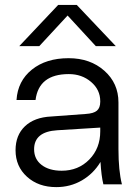

<svg xmlns="http://www.w3.org/2000/svg" viewBox="-20 -747 554 778"><path d="M215.8 -727.1H291L449.2 -560.1H368.2L253.9 -684.1L139.2 -560.1H58.1ZM460 -143.1Q460 -55.2 474.1 0H398.9Q390.6 -33.2 387.2 -90.8Q358.9 -43.5 312 -16.1Q265.1 11.2 208 11.2Q135.7 11.2 89.4 -30.8Q43 -72.8 43 -138.2Q43 -199.2 81.1 -235.4Q119.1 -271.5 187 -274.9L327.1 -285.2Q359.4 -287.1 372.8 -298.6Q386.2 -310.1 386.2 -335V-336.9Q386.2 -383.3 349.1 -415Q312 -446.8 258.8 -446.8Q137.2 -446.8 124 -341.8H46.9Q51.8 -418.9 109.4 -465.1Q167 -511.2 257.8 -511.2Q345.7 -511.2 402.8 -460.4Q460 -409.7 460 -332ZM118.2 -142.1Q118.2 -102.1 148.7 -78.6Q179.2 -55.2 230 -55.2Q297.4 -55.2 341.8 -100.6Q386.2 -146 386.2 -214.8V-230L211.9 -219.2Q118.2 -213.4 118.2 -142.1Z"/></svg>

Font: Overused Grotesk
Style: Regular
Weight: 400
Version: Version 0.002